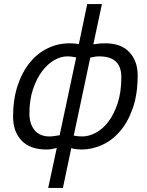

<svg xmlns="http://www.w3.org/2000/svg" viewBox="-20 -720 721 940"><path d="M258 4Q244 8 233 10Q222 12 208 12Q126 12 85 -32.5Q44 -77 44 -148Q44 -233 66 -300Q88 -367 126 -413.5Q164 -460 214 -484Q264 -508 321 -508Q347 -508 366 -504L407 -700H479L437 -503Q455 -506 468.5 -507Q482 -508 495 -508Q573 -508 613.5 -464.5Q654 -421 654 -351Q654 -257 629.5 -188.5Q605 -120 566 -75.5Q527 -31 478 -9.5Q429 12 380 12Q371 12 354.5 10.5Q338 9 329 5L288 200H216ZM466 -444Q454 -444 445 -442.5Q436 -441 422 -438L341 -56Q351 -54 361.5 -53Q372 -52 383 -52Q415 -52 449 -70Q483 -88 510.5 -124Q538 -160 556 -214.5Q574 -269 574 -343Q574 -444 466 -444ZM223 -52Q234 -52 246 -54Q258 -56 272 -58L353 -439Q342 -441 332 -442.5Q322 -444 308 -444Q278 -444 245.5 -425.5Q213 -407 186 -371Q159 -335 141.5 -283Q124 -231 124 -164Q124 -114 149 -83Q174 -52 223 -52Z"/></svg>

Font: PT Sans
Style: Italic
Weight: 400
Italic angle: -12°
Designer: A.Korolkova, O.Umpeleva, V.Yefimov
Foundry: ParaType Ltd
Version: Version 2.003W OFL